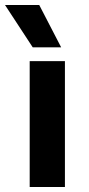

<svg xmlns="http://www.w3.org/2000/svg" viewBox="-44 -743 352 763"><path d="M74 -500H214V0H74ZM-24 -723H112L199 -555H86Z"/></svg>

Font: Sarabun ExtraBold
Style: Regular
Weight: 800
Version: Version 1.000; ttfautohint (v1.6)